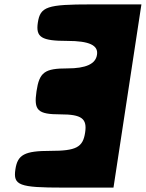

<svg xmlns="http://www.w3.org/2000/svg" viewBox="-20 -903 663 873"><path d="M152 -800C142 -733 169 -717 286 -717C386 -717 428 -697 421 -654C415 -612 370 -592 287 -592C183 -592 159 -575 146 -488C133 -401 151 -383 255 -383C351 -383 377 -364 367 -300C357 -233 326 -217 209 -217C92 -217 60 -200 50 -133C39 -60 67 -50 267 -50H496L623 -883H394C194 -883 163 -873 152 -800Z"/></svg>

Font: Hussar Skorodowane
Style: Ky
Weight: 700
Foundry: Cannot Into Space Fonts
Version: Version 0.892